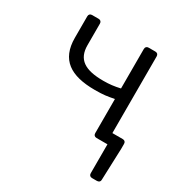

<svg xmlns="http://www.w3.org/2000/svg" viewBox="-149 -572 804 847"><g transform="rotate(30 253.0 -148.5)"><path d="M416 -53.7V-444.3C416 -454.1 410.2 -460 400.4 -460H366.2C356.4 -460 350.6 -454.1 350.6 -444.3V-243.2C320.3 -236.3 296.9 -233.4 265.6 -233.4C170.9 -233.4 127 -262.7 127 -335V-444.3C127 -454.1 121.1 -460 111.3 -460H78.1C68.4 -460 62.5 -454.1 62.5 -444.3V-335C62.5 -223.6 129.9 -179.7 252.9 -179.7C297.9 -179.7 314.5 -182.6 350.6 -189.5V-15.6C350.6 -5.9 356.4 0 366.2 0H421.9V147.5C421.9 157.2 427.7 163.1 437.5 163.1H461.9C471.7 163.1 478.5 158.2 478.5 147.5L484.4 -12.7V-38.1C484.4 -47.9 478.5 -53.7 468.8 -53.7Z"/></g></svg>

Font: Ed Sans Neue Light
Style: Regular
Weight: 300
Designer: Stephen Hutchings
Version: Version 1.004;PS 001.004;hotconv 1.0.88;makeotf.lib2.5.64775